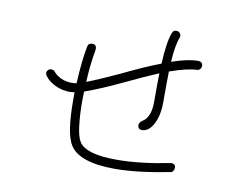

<svg xmlns="http://www.w3.org/2000/svg" viewBox="-75 -832 1149 890"><g transform="rotate(10 500.0 -387.0)"><path d="M832 -587Q832 -578 826 -571.5Q820 -565 812 -565Q768 -564 685 -535Q684 -492 684 -390Q684 -328 662.5 -287Q641 -246 609 -246Q589 -246 589 -267Q589 -272 593.5 -278.5Q598 -285 603 -288Q620 -297 631 -320.5Q642 -344 642 -382Q642 -478 643 -519Q585 -495 482 -446Q394 -404 314 -375Q313 -361 313 -333Q313 -266 319.5 -214Q326 -162 340 -141Q373 -90 517 -90Q624 -90 765 -118Q767 -119 772 -119Q790 -117 790 -101Q790 -92 785.5 -85Q781 -78 773 -77Q620 -47 517 -47Q349 -47 304 -118Q271 -169 271 -328V-364Q257 -362 250 -362Q214 -362 182 -376.5Q150 -391 131 -416Q126 -423 126 -430Q126 -438 132 -444Q138 -450 147 -450Q158 -450 164 -442Q177 -426 200 -415.5Q223 -405 249 -405Q265 -405 273 -407Q279 -521 292 -583Q295 -600 313 -600Q333 -600 333 -580V-575Q320 -506 316 -421Q371 -442 464 -485Q573 -538 645 -565Q650 -670 668 -714Q673 -727 686 -727Q696 -727 702 -721Q708 -715 709 -707Q709 -704 707 -698Q692 -661 687 -581Q763 -607 809 -607Q832 -607 832 -587Z"/></g></svg>

Font: Tsukimi Rounded Light
Style: Regular
Weight: 300
Designer: Takashi Funayama
Foundry: Takashi Funayama
Version: Version 1.032; ttfautohint (v1.8.3)